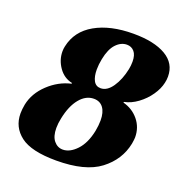

<svg xmlns="http://www.w3.org/2000/svg" viewBox="-129 -824 905 949"><g transform="rotate(20 323.0 -350.0)"><path d="M23 -149Q23 -170 28 -197Q41 -260 93 -309Q145 -358 210 -373L211 -377Q167 -386 140 -424.5Q113 -463 113 -508Q113 -522 116 -535Q134 -620 213.5 -665Q293 -710 414 -710Q523 -710 584.5 -674Q646 -638 646 -569Q646 -551 642 -535Q635 -502 611.5 -468Q588 -434 554 -409Q520 -384 484 -377L483 -373Q533 -360 564.5 -321.5Q596 -283 596 -231Q596 -221 592 -197Q574 -107 497 -48.5Q420 10 268 10Q137 10 80 -33.5Q23 -77 23 -149ZM452 -538Q456 -558 456 -578Q456 -613 441 -630.5Q426 -648 402 -648Q371 -648 345.5 -621Q320 -594 309 -538Q303 -508 303 -482Q303 -445 315 -423Q327 -401 352 -401Q386 -401 413 -440.5Q440 -480 452 -538ZM401 -194Q407 -226 407 -251Q407 -294 389.5 -317.5Q372 -341 340 -341Q298 -341 266 -302Q234 -263 220 -194Q214 -166 214 -142Q214 -98 233 -75Q252 -52 280 -52Q317 -52 352 -89Q387 -126 401 -194Z"/></g></svg>

Font: Trirong Black
Style: Italic
Weight: 900
Italic angle: -12°
Designer: Katatrad Team
Foundry: CadsonDemak
Version: Version 1.001